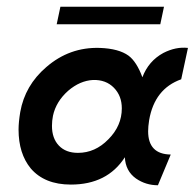

<svg xmlns="http://www.w3.org/2000/svg" viewBox="-20 -539 580 569"><path d="M159 -519H466L455 -467H148ZM537 -397 517 -304Q438 -276 422 -183Q419 -164 419 -150Q419 -82 486 -81L448 10Q412 10 383 -10Q352 -32 350 -73Q298 8 190 8Q112 8 71 -40Q35 -84 35 -155Q35 -177 40 -207Q54 -286 117 -340Q186 -400 276 -397Q332 -395 361 -374Q385 -356 402 -310Q420 -358 464 -382Q501 -401 537 -397ZM341 -218Q341 -255 317.5 -279Q294 -303 256 -302Q217 -300 182 -270Q146 -238 137 -196Q134 -181 134 -166Q134 -129 154.5 -107.5Q175 -86 211 -86Q262 -86 301 -126Q341 -166 341 -218Z"/></svg>

Font: GFS Neohellenic Rg
Style: Bold Italic
Weight: 700
Italic angle: -12°
Designer: Designed by Takis Katsoulidis and George D. Matthiopoulos.
Foundry: Designed by Takis Katsoulidis and George D. Matthiopoulos.
Version: Version 1.0